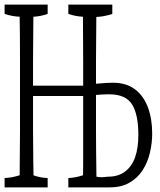

<svg xmlns="http://www.w3.org/2000/svg" viewBox="-40 -747 693 834"><path d="M256.8 26.4Q288.6 24.9 320.8 14.2Q321.3 -20.5 321.3 -51.8Q321.3 -186 321.3 -330.1H103.5Q103.5 -252 103.5 -183.1Q103.5 -116.7 104.5 -53.2Q105 -14.6 105.5 14.6Q136.2 25.4 167 26.4Q167 51.3 167 66.9H-20Q-20 51.8 -20 26.4Q12.7 24.9 45.4 14.2Q46.9 -99.6 46.9 -174.8Q46.9 -324.2 46.9 -483.9Q46.9 -602.5 45.4 -674.3Q12.7 -675.8 -20 -686.5Q-20 -701.7 -20 -727.1H167Q167 -702.1 167 -686.5Q136.2 -675.8 105 -674.3Q103.5 -552.7 103.5 -485.4Q103.5 -425.3 103.5 -375H321.3Q321.3 -424.8 321.3 -483.9Q321.3 -546.4 320.3 -674.3Q288.6 -675.8 256.8 -686.5Q256.8 -701.7 256.8 -727.1H447.8Q447.8 -702.1 447.8 -686.5Q413.1 -674.8 378.4 -673.3Q377 -553.2 377 -485.4Q377 -429.2 377 -383.3Q426.8 -387.7 450.2 -387.7Q507.3 -387.7 545.2 -359.9Q583 -332 602.1 -281.7Q621.1 -231.4 621.1 -167Q621.1 -126 611.3 -84Q601.6 -42 579.6 -7.8Q557.6 26.4 522.5 46.4Q487.8 66.9 436 66.9H256.8Q256.8 51.3 256.8 26.4ZM377 -176.8Q377 -108.9 378.9 20.5Q391.1 22.9 403.3 22.9Q403.3 22.9 428.2 20.5Q474.6 20.5 503.4 -2Q533.2 -24.4 547.1 -64.7Q561 -105 561 -160.2Q561 -249 534.2 -292.5Q506.8 -337.4 434.1 -337.4Q406.2 -337.4 377 -334.5Q377 -251 377 -176.8Z"/></svg>

Font: Scarab Serif
Style: Condensed-Light
Weight: 300
Designer: John Roberts
Foundry: Scarab
Version: 1.0